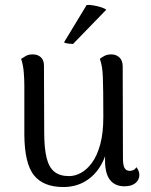

<svg xmlns="http://www.w3.org/2000/svg" viewBox="-20 -740 606 773"><path d="M428 -521Q448 -521 461 -508.5Q474 -496 474 -473L475 -103Q475 -75 481.5 -63.5Q488 -52 503 -52Q508 -52 516 -55Q524 -58 529 -67Q541 -52 541 -36Q541 -16 525.5 -3Q510 10 481 10Q443 10 423 -15.5Q403 -41 403 -92V-163L418 -181Q412 -120 387.5 -77Q363 -34 324 -10.5Q285 13 235 13Q155 13 117 -34Q79 -81 78 -197V-395Q78 -422 75.5 -451Q73 -480 65 -503Q74 -509 84.5 -515Q95 -521 112 -521Q132 -521 144.5 -509.5Q157 -498 157 -476L158 -207Q158 -144 167.5 -105Q177 -66 199 -48.5Q221 -31 258 -31Q282 -31 306 -44Q330 -57 350.5 -85Q371 -113 383.5 -158.5Q396 -204 396 -269Q396 -329 395.5 -368Q395 -407 394 -431.5Q393 -456 390 -472.5Q387 -489 382 -503Q388 -508 399.5 -514.5Q411 -521 428 -521ZM408 -701 274 -563Q266 -563 254 -564.5Q242 -566 238 -570L329 -720Q341 -721 357.5 -718Q374 -715 388 -710.5Q402 -706 408 -701Z"/></svg>

Font: Arima Thin
Style: Regular
Weight: 400
Version: Version 1.100